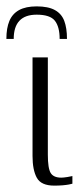

<svg xmlns="http://www.w3.org/2000/svg" viewBox="-44 -579 255 602"><path d="M71 -559Q107 -559 128 -547.5Q149 -536 157.5 -513.5Q166 -491 166 -457H143Q143 -495 128 -514Q113 -533 71 -533Q35 -533 17 -514Q-1 -495 -1 -457H-24Q-24 -491 -14.5 -513.5Q-5 -536 16 -547.5Q37 -559 71 -559ZM126 3Q85 3 71.5 -21.5Q58 -46 58 -90V-399H106V-94Q106 -51 115 -36.5Q124 -22 148 -22Q155 -22 167.5 -24Q180 -26 183 -27V-3Q180 -2 172 -0.5Q164 1 152.5 2Q141 3 126 3Z"/></svg>

Font: Genos Thin Light
Style: Regular
Weight: 300
Version: Version 1.010